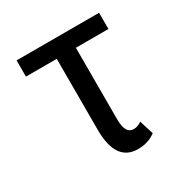

<svg xmlns="http://www.w3.org/2000/svg" viewBox="-131 -635 723 751"><g transform="rotate(-30 230.5 -259.0)"><path d="M416 -455.1H269V-131.3Q269 -66.4 306.2 -66.4Q325.2 -66.4 342.3 -79.1L362.3 -15.6Q329.1 9.8 282.2 9.8Q185.5 9.8 182.6 -126.5V-455.1H43.5V-528.3H416Z"/></g></svg>

Font: RobotoCondensed-Regular
Style: Regular
Weight: 400
Designer: Google
Version: Version 2.001201; 2014